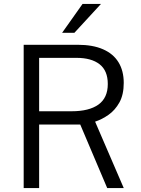

<svg xmlns="http://www.w3.org/2000/svg" viewBox="-20 -949 711 969"><path d="M604.5 0H521L385 -320.5H177.5V0H99.5V-723H372.5Q448.5 -723 500.2 -700.2Q552 -677.5 578.2 -634.5Q604.5 -591.5 604.5 -530.5Q604.5 -471.5 582.8 -432.2Q561 -393 528 -369.8Q495 -346.5 460 -335ZM341.5 -387.5Q429.5 -387.5 476.8 -421.2Q524 -455 524 -525Q524 -592.5 482.5 -624.8Q441 -657 366.5 -657H177.5V-387.5ZM396.5 -929H489.5L355.5 -783.5H293.5Z"/></svg>

Font: Public Sans Light
Style: Regular
Weight: 300
Designer: The Public Sans Project Authors: Dan O. Williams and USWDS (Libre Franklin designed by Pablo Impallari and Rodrigo Fuenz
Version: Version 1.007